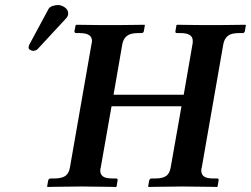

<svg xmlns="http://www.w3.org/2000/svg" viewBox="-20 -745 1001 766"><path d="M748 -569Q749 -572 749 -575.5Q749 -579 749 -582Q749 -613 701 -613H687Q678 -613 680 -621L684 -645L686 -646Q686 -646 701.5 -646Q717 -646 740 -645.5Q763 -645 785.5 -645Q808 -645 823 -645Q836 -645 858.5 -645Q881 -645 904 -645.5Q927 -646 943 -646Q959 -646 959 -646L961 -645L957 -621Q955 -613 948 -613H933Q902 -613 888.5 -601.5Q875 -590 871 -569L785 -77Q784 -74 783.5 -71Q783 -68 783 -65Q783 -49 794 -41Q805 -33 831 -33H846Q854 -33 852 -24L848 -1L846 1Q846 1 830 0.5Q814 0 790.5 0Q767 0 744.5 -0.5Q722 -1 709 -1Q694 -1 671.5 -0.5Q649 0 626.5 0Q604 0 588.5 0.5Q573 1 573 1L571 -1L575 -24Q577 -33 585 -33H599Q629 -33 643 -43Q657 -53 661 -77L704 -321H425L382 -77Q381 -74 380.5 -71Q380 -68 380 -65Q380 -49 391 -41Q402 -33 429 -33H443Q451 -33 449 -24L445 -1L443 1Q443 1 427 0.5Q411 0 388 0Q365 0 342.5 -0.5Q320 -1 306 -1Q291 -1 268.5 -0.5Q246 0 223.5 0Q201 0 185.5 0.5Q170 1 170 1L168 -1L172 -24Q174 -33 182 -33H196Q226 -33 240.5 -43Q255 -53 259 -77L345 -569Q347 -577 347 -582Q347 -613 298 -613H284Q277 -613 277 -621L282 -645L284 -646Q284 -646 299.5 -646Q315 -646 337.5 -645.5Q360 -645 382.5 -645Q405 -645 420 -645Q433 -645 455.5 -645Q478 -645 501.5 -645.5Q525 -646 541 -646Q557 -646 557 -646L558 -645L554 -621Q552 -613 545 -613H531Q500 -613 486 -601.5Q472 -590 468 -569L433 -367H713ZM211 -725Q225 -725 238.5 -715.5Q252 -706 252 -692V-688Q250 -678 243 -671L130 -549Q126 -545 120.5 -543.5Q115 -542 112 -542Q107 -542 100.5 -546Q94 -550 94 -555Q94 -561 97 -567L174 -710Q179 -718 191 -721.5Q203 -725 211 -725Z"/></svg>

Font: Libertinus Serif SemiBold
Style: Italic
Weight: 600
Italic angle: -11.5°
Designer: Philipp H. Poll, Khaled Hosny
Foundry: Caleb Maclennan
Version: Version 7.051;RELEASE